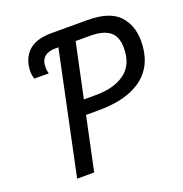

<svg xmlns="http://www.w3.org/2000/svg" viewBox="-128 -828 899 942"><g transform="rotate(-20 321.0 -357.0)"><path d="M116 0 250 -637H233Q197 -637 177 -619.5Q157 -602 157 -565Q157 -548 162 -533H87Q84 -539 82 -550.5Q80 -562 80 -571Q80 -635 119 -674.5Q158 -714 241 -714H428Q544 -714 593 -662.5Q642 -611 642 -528Q642 -407 562 -343Q482 -279 328 -279H264L205 0ZM280 -354H342Q438 -354 494.5 -395.5Q551 -437 551 -525Q551 -584 517.5 -610.5Q484 -637 416 -637H340Z"/></g></svg>

Font: Noto Sans IKEA
Style: Italic
Weight: 400
Italic angle: -12°
Designer: Monotype Design Team
Foundry: Monotype Imaging Inc.
Version: Version 2.001